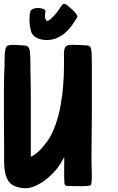

<svg xmlns="http://www.w3.org/2000/svg" viewBox="-22 -953 602 983"><path d="M446.3 -150.4Q446.3 -150.4 446.3 -150.4Q446.3 -122.1 447.3 -88.9Q448.2 -72.3 448.2 -57.6Q448.2 -42 447.3 -27.3Q446.3 -9.8 443.4 -5.9Q439.5 -2 422.9 -1Q405.3 1 372.1 0Q339.8 -1 322.3 -1Q315.4 -1 311.5 -4.9Q308.6 -9.8 307.6 -17.6Q306.6 -31.2 306.6 -45.9Q306.6 -59.6 306.6 -74.2Q306.6 -88.9 306.6 -109.4Q307.6 -129.9 306.6 -148.4Q290 -116.2 267.6 -86.9Q244.1 -58.6 214.8 -35.2Q203.1 -25.4 190.4 -17.6Q176.8 -9.8 163.1 -2.9Q136.7 9.8 109.4 10.7Q81.1 10.7 53.7 0Q36.1 -7.8 25.4 -20.5Q14.6 -34.2 8.8 -51.8Q2.9 -71.3 1 -90.8Q-1 -109.4 -1 -129.9Q-1 -143.6 -1 -212.9Q-2 -282.2 -2 -362.3Q-2 -395.5 -2 -427.7Q-2 -447.3 -2 -466.8Q-2 -517.6 -1 -552.7Q-1 -585 1 -609.4Q2 -633.8 2 -666Q2 -674.8 2.9 -684.6Q4.9 -693.4 5.9 -702.1Q6.8 -710 11.7 -714.8Q15.6 -719.7 24.4 -721.7Q42 -724.6 66.4 -722.7Q89.8 -721.7 107.4 -719.7Q116.2 -718.8 121.1 -713.9Q127 -708 128.9 -700.2Q129.9 -695.3 130.9 -690.4Q131.8 -685.5 131.8 -680.7Q133.8 -660.2 133.8 -605.5Q134.8 -550.8 135.7 -483.4Q135.7 -447.3 135.7 -411.1Q135.7 -374 135.7 -338.9Q135.7 -273.4 135.7 -221.7Q135.7 -168.9 135.7 -150.4Q135.7 -150.4 143.6 -154.3Q151.4 -158.2 164.1 -168Q187.5 -185.5 219.7 -229.5Q252.9 -273.4 275.4 -356.4Q283.2 -383.8 288.1 -413.1Q293 -441.4 296.9 -469.7Q302.7 -522.5 304.7 -567.4Q305.7 -611.3 305.7 -631.8Q305.7 -649.4 305.7 -657.2Q304.7 -666 305.7 -683.6Q306.6 -706.1 314.5 -714.8Q322.3 -722.7 344.7 -723.6Q360.4 -723.6 382.8 -722.7Q406.2 -721.7 421.9 -720.7Q431.6 -720.7 437.5 -715.8Q442.4 -711.9 444.3 -701.2Q445.3 -695.3 446.3 -688.5Q447.3 -681.6 447.3 -675.8Q447.3 -653.3 448.2 -619.1Q448.2 -584 448.2 -545.9Q448.2 -489.3 448.2 -436.5Q448.2 -384.8 448.2 -369.1Q448.2 -314.5 447.3 -259.8Q447.3 -205.1 446.3 -150.4ZM182.6 -752.9Q165 -757.8 153.3 -767.6Q141.6 -777.3 136.7 -793.9Q131.8 -810.5 129.9 -829.1Q127.9 -847.7 129.9 -865.2Q129.9 -870.1 129.9 -875Q129.9 -878.9 130.9 -883.8Q131.8 -895.5 137.7 -901.4Q143.6 -907.2 154.3 -910.2Q165 -912.1 175.8 -912.1Q186.5 -911.1 197.3 -908.2Q207 -905.3 209 -901.4Q211.9 -897.5 210 -887.7Q208 -878.9 208 -870.1Q208 -862.3 211.9 -853.5Q213.9 -847.7 217.8 -846.7Q220.7 -844.7 225.6 -847.7Q230.5 -850.6 235.4 -853.5Q239.3 -857.4 243.2 -861.3Q256.8 -874 268.6 -888.7Q279.3 -904.3 290 -918.9Q291 -920.9 292 -921.9Q293 -923.8 293.9 -924.8Q298.8 -931.6 302.7 -932.6Q303.7 -932.6 305.7 -932.6Q306.6 -932.6 307.6 -932.6Q310.5 -932.6 314.5 -930.7Q316.4 -929.7 317.4 -929.7Q318.4 -928.7 320.3 -927.7Q333 -916 346.7 -905.3Q359.4 -893.6 370.1 -878.9Q373 -874 374 -870.1Q374 -865.2 371.1 -860.4Q357.4 -838.9 342.8 -818.4Q328.1 -798.8 308.6 -782.2Q289.1 -766.6 267.6 -757.8Q246.1 -749 219.7 -748Q219.7 -748 219.7 -748Q210 -748 201.2 -749Q191.4 -750 182.6 -752.9Z"/></svg>

Font: KARPATY Font
Style: Regular
Weight: 400
Designer: Inna Sieryk
Version: Version 1.1